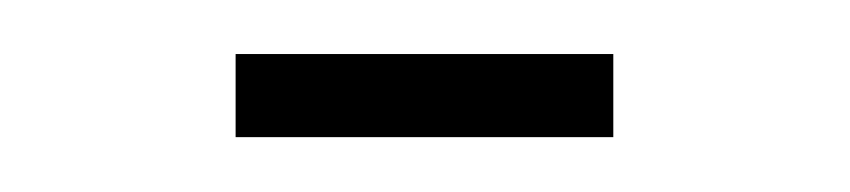

<svg xmlns="http://www.w3.org/2000/svg" viewBox="-20 -50 310 70"><path d="M65.9 -30.3H203.6V0H65.9Z"/></svg>

Font: Vazirmatn FD Thin
Style: Regular
Weight: 100
Designer: Saber Rastikerdar
Foundry: Saber Rastikerdar
Version: Version 33.003